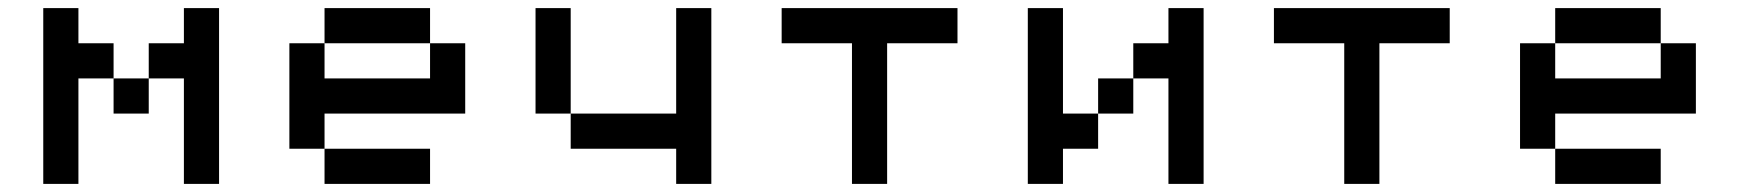

<svg xmlns="http://www.w3.org/2000/svg" viewBox="-20 -454 4293 474"><path d="M260.4 -260.4H173.6V0H86.8V-434H173.6V-347.2H260.4ZM347.2 -173.6H260.4V-260.4H347.2ZM347.2 -260.4V-347.2H434V-434H520.8V0H434V-260.4Z M781.2 -86.8H694.4V-347.2H781.2V-260.4H1041.7V-347.2H1128.5V-173.6H781.2ZM1041.7 -347.2H781.2V-434H1041.7ZM781.2 -86.8H1041.7V0H781.2Z M1388.9 -173.6H1649.3V-434H1736.1V0H1649.3V-86.8H1388.9ZM1388.9 -173.6H1302.1V-434H1388.9Z M2083.3 0V-347.2H1909.7V-434H2343.8V-347.2H2170.1V0Z M2777.8 -173.6H2691V-260.4H2777.8ZM2604.2 0H2517.4V-434H2604.2V-173.6H2691V-86.8H2604.2ZM2864.6 -260.4H2777.8V-347.2H2864.6V-434H2951.4V0H2864.6Z M3298.6 0V-347.2H3125V-434H3559V-347.2H3385.4V0Z M3819.4 -86.8H3732.6V-347.2H3819.4V-260.4H4079.9V-347.2H4166.7V-173.6H3819.4ZM4079.9 -347.2H3819.4V-434H4079.9ZM3819.4 -86.8H4079.9V0H3819.4Z"/></svg>

Font: 8-bit Operator+ 8
Style: Regular
Weight: 400
Designer: GrandChaos9000
Version: Version 1.3.0 - August 1, 2014